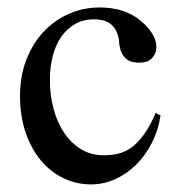

<svg xmlns="http://www.w3.org/2000/svg" viewBox="-20 -480 484 515"><path d="M410.6 -169.9Q404.3 -129.4 386.7 -95.5Q369.1 -61.5 344 -37.1Q318.8 -12.7 288.1 1Q257.3 14.6 224.1 14.6Q184.6 14.6 149.9 -2.2Q115.2 -19 89.4 -50Q63.5 -81.1 48.6 -125Q33.7 -168.9 33.7 -223.1Q33.7 -276.4 50.8 -320.1Q67.9 -363.8 96.9 -394.8Q126 -425.8 164.8 -442.9Q203.6 -460 247.1 -460Q314 -460 356 -425.3Q377 -408.2 388.2 -390.1Q399.4 -372.1 399.4 -353.5Q399.4 -336.4 387.9 -324.2Q376.5 -312 353.5 -312Q346.2 -312 337.4 -313.5Q328.6 -314.9 320.6 -320.6Q312.5 -326.2 306.6 -337.6Q300.8 -349.1 299.3 -369.1Q296.9 -395.5 281 -411.9Q265.1 -428.2 231.4 -428.2Q203.6 -428.2 181.6 -415.8Q159.7 -403.3 144.5 -381.6Q129.4 -359.9 121.6 -330.1Q113.8 -300.3 113.8 -265.6Q113.8 -226.1 123.3 -189.5Q132.8 -152.8 151.4 -124.8Q169.9 -96.7 196.8 -80.1Q223.6 -63.5 258.8 -63.5Q279.3 -63.5 298.1 -68.1Q316.9 -72.8 334 -85.4Q351.1 -98.1 366.9 -120.4Q382.8 -142.6 397.5 -177.2Z"/></svg>

Font: Doulos SIL Phon
Style: Regular
Weight: 400
Designer: Walt Agee, Victor Gaultney, Peter Martin, Debbi Hosken, Becca Hirsbrunner
Foundry: SIL International
Version: Version 5.000